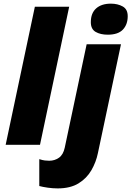

<svg xmlns="http://www.w3.org/2000/svg" viewBox="-20 -797 723 1057"><path d="M11.2 0 171.9 -759.8H360.8L200.2 0ZM573.2 -606Q533.2 -606 506.6 -621.3Q480 -636.7 480 -674.8Q480 -724.6 509.3 -750.7Q538.6 -776.9 590.3 -776.9Q627.9 -776.9 655.5 -761.5Q683.1 -746.1 683.1 -708Q683.1 -662.1 656.5 -634Q629.9 -606 573.2 -606ZM297.4 240.2Q271 240.2 242.2 236.1Q213.4 231.9 196.3 227.1V79.1Q214.4 85 226.6 86.4Q238.8 87.9 251 87.9Q281.2 87.9 304.7 71.3Q328.1 54.7 336.4 16.1L457 -553.2H646L519 45.9Q508.8 95.7 483.2 140.1Q457.5 184.6 412.4 212.4Q367.2 240.2 297.4 240.2Z"/></svg>

Font: Open Sans ExtraBold
Style: Italic
Weight: 800
Italic angle: -12°
Designer: Monotype Design Team
Foundry: Monotype Imaging Inc.
Version: Version 3.000; ttfautohint (v1.8.4)